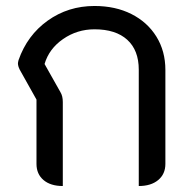

<svg xmlns="http://www.w3.org/2000/svg" viewBox="-20 -613 633 642"><path d="M102 -65V-280L46 -380Q40 -392 40 -401Q40 -404 42 -412Q71 -495 139.5 -544Q208 -593 296 -593Q366 -593 419.5 -566Q473 -539 503 -490.5Q533 -442 533 -379V-65Q533 -31 509 -11Q485 9 444 9V-380Q444 -445 405.5 -480Q367 -515 296 -515Q238 -515 191 -482.5Q144 -450 129 -399L182 -305Q190 -292 190 -272V9Q149 9 125.5 -11Q102 -31 102 -65Z"/></svg>

Font: K2D
Style: Regular
Weight: 400
Version: Version 1.000; ttfautohint (v1.6)